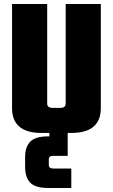

<svg xmlns="http://www.w3.org/2000/svg" viewBox="-20 -662 562 956"><path d="M307 -642H482V-124Q482 0 335 0H317V114H244Q223 114 223 132V159Q223 177 244 177H335V274H220Q156 274 130.5 247.5Q105 221 105 169V121Q105 70 130.5 43.5Q156 17 220 17H226V0H187Q40 0 40 -124V-642H215V-147Q215 -125 240 -125H282Q307 -125 307 -147Z"/></svg>

Font: Teko
Style: Bold
Weight: 700
Designer: Manushi Parikh, Jonny Pinhorn
Foundry: Indian Type Foundry
Version: Version 1.106;PS 1.0;hotconv 1.0.78;makeotf.lib2.5.61930; tt